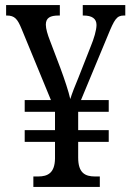

<svg xmlns="http://www.w3.org/2000/svg" viewBox="-20 -734 517 754"><path d="M111 0H372V-41H353C314 -41 287 -55 287 -115V-177H407V-223H287V-295H407V-341H298L404 -596C429 -657 438 -673 466 -673H472V-714H305V-673H308C341 -673 359 -661 359 -636C359 -616 349 -582 336 -551L288 -429C276 -401 262 -365 256 -345C250 -373 233 -424 217 -467L176 -575C167 -598 160 -621 160 -637C160 -664 177 -673 210 -673H215V-714H4V-673H7C38 -673 49 -659 65 -620L180 -341H77V-295H196V-223H77V-177H196V-111C195 -55 168 -41 130 -41H111Z"/></svg>

Font: Noto Serif Bengali Condensed
Style: Regular
Weight: 400
Width: 3
Designer: Juan Bruce, Universal Thirst, Indian Type Foundry and the Monotype Design Team.
Foundry: Monotype Imaging Inc.
Version: Version 2.003